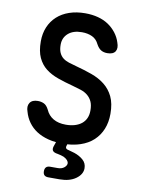

<svg xmlns="http://www.w3.org/2000/svg" viewBox="-101 -808 803 1088"><g transform="rotate(10 300.0 -264.0)"><path d="M398 -579Q385 -607 359.5 -619Q334 -631 300 -631Q250 -631 221.5 -606Q193 -581 193 -541Q193 -513 201 -495Q209 -477 223 -466Q237 -455 257 -448.5Q277 -442 300 -436Q349 -423 392.5 -407.5Q436 -392 468.5 -366.5Q501 -341 520 -302Q539 -263 539 -203Q539 -154 523 -115Q507 -76 477 -48Q447 -20 402 -5Q369 6 328 9L326 16Q322 25 325.5 31.5Q329 38 341 40Q358 44 376 50Q406 60 427 78.5Q448 97 448 126Q448 161 412.5 186.5Q377 212 319 212H255Q239 212 231.5 204.5Q224 197 224 182Q224 167 231.5 159Q239 151 255 151H298Q321 151 335 139.5Q349 128 349 115Q348 96 320 82Q305 76 284 72Q261 69 254.5 58.5Q248 48 256 28L263 8Q239 6 217 0Q179 -10 150.5 -28.5Q122 -47 102.5 -74Q83 -101 74 -134Q63 -164 76 -184Q89 -204 122 -204Q141 -204 157 -196.5Q173 -189 185 -165Q199 -133 228 -116Q257 -99 300 -99Q329 -99 352 -106Q375 -113 391 -126Q407 -139 415.5 -158Q424 -177 424 -202Q424 -234 414.5 -254Q405 -274 388.5 -287.5Q372 -301 349 -308.5Q326 -316 300 -323Q254 -335 213 -349.5Q172 -364 142.5 -387Q113 -410 96 -446.5Q79 -483 79 -540Q79 -585 94.5 -622Q110 -659 139 -685.5Q168 -712 209 -726Q250 -740 300 -740Q340 -740 374 -731Q408 -722 434 -704.5Q460 -687 479 -662.5Q498 -638 507 -609Q519 -577 507 -558Q495 -539 461 -539Q440 -539 425 -548Q410 -557 398 -579Z"/></g></svg>

Font: Maple Mono SemiBold
Style: Regular
Weight: 600
Monospace: yes
Designer: subframe7536
Version: Version 7.000